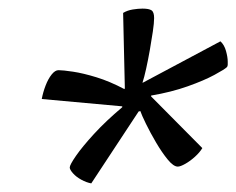

<svg xmlns="http://www.w3.org/2000/svg" viewBox="-20 -732 549 446"><path d="M192 -306Q181 -308 169 -314.5Q157 -321 149.5 -329.5Q142 -338 142 -343Q142 -349 156.5 -370Q171 -391 198.5 -421Q226 -451 264 -483V-485L77 -502Q80 -518 86 -533.5Q92 -549 100 -559Q108 -569 116 -569Q126 -569 149.5 -565.5Q173 -562 204 -552.5Q235 -543 269 -525L270 -527L266 -702Q276 -708 288.5 -710Q301 -712 311 -712Q326 -712 332 -708Q338 -704 338 -690Q338 -679 335 -658.5Q332 -638 328 -615.5Q324 -593 319.5 -572.5Q315 -552 311 -540H312L492 -636Q501 -628 505 -613.5Q509 -599 509 -589Q509 -586 509 -582Q509 -578 507 -576Q502 -571 478 -558Q454 -545 416 -531.5Q378 -518 331 -510V-508L450 -388Q444 -378 433 -368Q422 -358 410.5 -351.5Q399 -345 393 -345Q383 -345 369.5 -361.5Q356 -378 342.5 -401Q329 -424 319 -444.5Q309 -465 306 -474L302 -473Z"/></svg>

Font: Texturina 12pt Light
Style: Italic
Weight: 300
Italic angle: -11°
Designer: Guillermo Torres Carreño
Foundry: Omnibus-Type
Version: Version 1.002